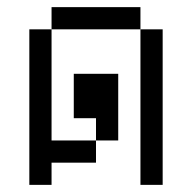

<svg xmlns="http://www.w3.org/2000/svg" viewBox="-20 -520 540 540"><path d="M125 -62.5H250V-125H125V-437.5H62.5V0H125ZM375 -437.5V0H437.5V-437.5ZM250 -125H312.5V-312.5H187.5Q187.5 -312.5 187.5 -187.5H250ZM125 -437.5H375V-500H125Z"/></svg>

Font: BFUnifontExMono
Style: Regular
Weight: 500
Version: Version 15.0.06